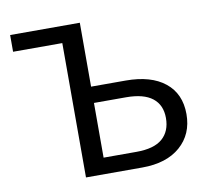

<svg xmlns="http://www.w3.org/2000/svg" viewBox="-77 -775 946 861"><g transform="rotate(-10 396.0 -344.0)"><path d="M339.8 -397V-688H22.5V-611.8H246.6V0H502.9C576.8 0 634.8 -18.4 676.8 -55.2C718.8 -92 739.7 -140.8 739.7 -201.7C739.7 -263.5 718.5 -311.5 676 -345.7C633.5 -379.9 573.9 -397 497.1 -397ZM646 -200.7C646 -160.3 633.3 -129.1 607.9 -106.9C582.5 -84.8 543.1 -73.7 489.7 -73.7H339.8V-322.8H485.8C539.2 -322.8 579.3 -312.3 606 -291.3C632.6 -270.3 646 -240.1 646 -200.7Z"/></g></svg>

Font: Arimo
Style: Regular
Weight: 400
Designer: Steve Matteson
Foundry: Monotype Imaging Inc.
Version: Version 1.32